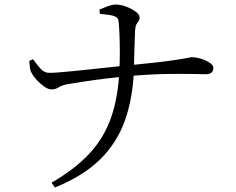

<svg xmlns="http://www.w3.org/2000/svg" viewBox="-20 -777 1040 846"><path d="M207 28Q311 -32 375 -101.5Q439 -171 470 -260.5Q501 -350 506 -469Q508 -503 508 -544.5Q508 -586 506.5 -624.5Q505 -663 502 -686Q501 -698 487.5 -704Q474 -710 455.5 -712Q437 -714 420 -716L418 -735Q429 -740 452 -748.5Q475 -757 490 -757Q513 -757 537 -747.5Q561 -738 578 -725.5Q595 -713 595 -701Q595 -689 590 -683Q585 -677 580.5 -668.5Q576 -660 575 -639Q573 -599 572 -551.5Q571 -504 570 -466Q565 -343 530 -245Q495 -147 420.5 -74Q346 -1 222 49ZM206 -383Q193 -383 175 -395.5Q157 -408 141.5 -425Q126 -442 121 -453Q114 -463 112 -477.5Q110 -492 109 -509L126 -516Q141 -494 158.5 -474.5Q176 -455 200 -456Q214 -456 245 -458.5Q276 -461 315.5 -465Q355 -469 396.5 -473.5Q438 -478 475 -482Q512 -486 536 -488Q618 -496 669.5 -502Q721 -508 750.5 -512.5Q780 -517 794.5 -519.5Q809 -522 815 -523.5Q821 -525 826 -525Q837 -525 853 -521.5Q869 -518 884 -511.5Q899 -505 909.5 -496.5Q920 -488 920 -477Q920 -463 911 -456.5Q902 -450 889 -450Q871 -450 828.5 -451Q786 -452 714.5 -451Q643 -450 537 -441Q498 -437 448 -431Q398 -425 352 -418Q306 -411 277 -406Q252 -401 238 -392Q224 -383 206 -383Z"/></svg>

Font: Noto Serif HK ExtraLight
Style: Regular
Weight: 400
Version: Version 2.002-H1;hotconv 1.1.0;makeotfexe 2.6.0